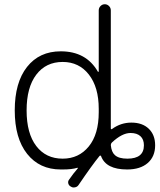

<svg xmlns="http://www.w3.org/2000/svg" viewBox="-20 -792 738 884"><path d="M268.6 -61.5Q342.8 -61.5 388.7 -117.7Q434.6 -173.8 434.6 -275.4V-291Q434.6 -390.6 389.2 -448.7Q343.8 -506.8 268.6 -506.8Q191.4 -506.8 147 -448.2Q102.5 -389.6 102.5 -283.7Q102.5 -177.7 147 -119.6Q191.4 -61.5 268.6 -61.5ZM495.1 -135.7Q490.2 -130.9 490.2 -124Q493.2 -91.8 508.8 -78.1Q526.4 -61.5 566.4 -61.5Q642.6 -61.5 642.6 -123Q642.6 -150.4 626.5 -165Q610.4 -179.7 581.1 -179.7Q542 -179.7 495.1 -135.7ZM337.9 -16.6Q338.9 -17.6 337.9 -19Q336.9 -20.5 335.9 -19.5Q311.5 -11.7 268.6 -11.7Q263.7 -11.7 259.8 -11.7Q162.1 -11.7 105 -83.5Q47.9 -155.3 47.9 -283.7Q47.9 -412.1 104.5 -483.9Q161.1 -555.7 259.8 -555.7Q377 -555.7 430.7 -461.9Q431.6 -460.9 433.1 -461.4Q434.6 -461.9 434.6 -462.9V-744.1Q434.6 -755.9 442.9 -764.2Q451.2 -772.5 462.4 -772.5Q473.6 -772.5 481.9 -764.2Q490.2 -755.9 490.2 -744.1V-201.2Q490.2 -198.2 492.2 -197.3Q494.1 -196.3 496.1 -198.2Q536.1 -227.5 585 -227.5Q635.7 -227.5 665 -199.2Q694.3 -170.9 694.3 -123Q694.3 -71.3 660.2 -41.5Q626 -11.7 565.4 -11.7Q467.8 -11.7 445.3 -73.2Q444.3 -75.2 442.4 -75.7Q440.4 -76.2 438.5 -74.2Q403.3 -31.2 341.8 59.6Q335.9 68.4 326.2 70.3Q322.3 71.3 319.3 71.3Q312.5 71.3 306.6 67.4Q296.9 62.5 294.4 52.7Q292 43 297.9 35.2Q317.4 6.8 337.9 -16.6Z"/></svg>

Font: Gen Jyuu Gothic P Light
Style: Regular
Weight: 200
Designer: [Source Han Sans]
Ryoko NISHIZUKA  (kana & ideographs); Paul D. Hunt (Latin, Greek & Cyrillic); Wenlong ZHANG  (bopomofo
Version: Version 1.002.20150607